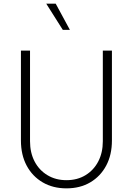

<svg xmlns="http://www.w3.org/2000/svg" viewBox="-20 -1023 730 1055"><path d="M345 12Q420 12 476 -21Q532 -54 563.5 -113Q595 -172 595 -251V-745H545V-247Q545 -184 520 -136Q495 -88 450 -60.5Q405 -33 345 -33Q286 -33 240.5 -60.5Q195 -88 170 -136Q145 -184 145 -247V-745H95V-251Q95 -172 126.5 -113Q158 -54 214.5 -21Q271 12 345 12ZM325 -859H364L286 -1003H234Z"/></svg>

Font: Plus Jakarta Sans ExtraLight
Style: Regular
Weight: 200
Designer: Gumpita Rahayu
Foundry: Tokotype
Version: Version 2.004; ttfautohint (v1.8.3)